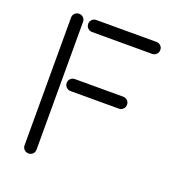

<svg xmlns="http://www.w3.org/2000/svg" viewBox="-128 -772 827 904"><g transform="rotate(20 285.5 -320.0)"><path d="M85 0V-640.1Q85 -652.8 93.8 -661.4Q102.5 -669.9 115.2 -669.9Q127.9 -669.9 136.5 -661.4Q145 -652.8 145 -640.1V0Q145 12.7 136.5 21.2Q127.9 29.8 115.2 29.8Q102.5 29.8 93.8 21.2Q85 12.7 85 0ZM201.2 -669.9H502Q514.6 -669.9 523.4 -661.4Q532.2 -652.8 532.2 -640.1Q532.2 -627.4 523.4 -618.7Q514.6 -609.9 502 -609.9H201.2Q188.5 -609.9 179.7 -618.7Q170.9 -627.4 170.9 -640.1Q170.9 -652.8 179.7 -661.4Q188.5 -669.9 201.2 -669.9ZM201.2 -374H442.9Q455.6 -374 464.4 -365.5Q473.1 -356.9 473.1 -344.2Q473.1 -331.5 464.4 -322.8Q455.6 -314 442.9 -314H201.2Q188.5 -314 179.7 -322.8Q170.9 -331.5 170.9 -344.2Q170.9 -356.9 179.7 -365.5Q188.5 -374 201.2 -374Z"/></g></svg>

Font: Beon
Style: Regular
Weight: 400
Designer: BSozoo
Foundry: BSozoo
Version: Version 1.001;PS 001.001;hotconv 1.0.70;makeotf.lib2.5.58329